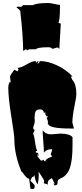

<svg xmlns="http://www.w3.org/2000/svg" viewBox="-20 -1134 539 1255"><path d="M297.4 -825.2Q226.1 -825.2 213.9 -812Q198.2 -812 181.6 -812Q165 -812 156.2 -803.2Q156.2 -812 147 -812Q136.2 -801.3 131.3 -801.3Q131.3 -896 112.3 -1063Q110.8 -1064.5 105.5 -1070.8Q94.7 -1083 86.9 -1083L96.2 -1091.3L113.3 -1089.4Q124.5 -1089.4 130.4 -1100.6H196.8Q218.3 -1114.3 295.4 -1114.3Q309.1 -1114.3 335 -1108.2Q360.8 -1102.1 372.1 -1102.1Q372.1 -988.3 360.4 -988.3Q369.6 -980 377.4 -980L367.7 -813.5L359.9 -822.8H350.6L327.1 -815.4Q319.8 -815.4 314.9 -820.3Q310.1 -825.2 297.4 -825.2ZM453.1 -332.5 463.4 -293.9H441.4Q296.4 -293.9 294.4 -325.7L290.5 -318.8Q293.5 -326.2 293.5 -336.4Q293.5 -346.7 285.2 -362.3L294.4 -373H285.2L276.4 -385.3V-400.4L267.1 -396Q264.6 -418.9 242.2 -418.9Q219.7 -418.9 212.9 -405.8Q206.1 -392.6 206.1 -363.8L204.1 -365.2Q207.5 -358.4 207.5 -348.6L206.1 -330.1Q205.1 -325.7 200.9 -314.7Q196.8 -303.7 196.8 -293.9L206.1 -282.2L196.8 -260.7Q204.6 -243.2 209.5 -203.6Q214.4 -164.1 223.6 -147H214.4V-136.7Q230.5 -136.7 230.5 -124.5H228.5Q223.6 -124.5 223.6 -112.8L249 -83L267.1 -90.3V-81.1L276.4 -80.1Q276.4 -92.8 305.7 -104.5Q317.4 -108.9 320.8 -112.8L311 -124.5Q320.8 -149.9 320.8 -155.8V-158.2H311Q285.2 -158.2 267.1 -136.7Q267.1 -160.6 262.9 -208.7Q258.8 -256.8 258.8 -282.2Q277.8 -255.9 314 -255.9L374.5 -260.7Q433.6 -260.7 454.1 -237.8V-185.5Q454.1 -80.6 434.6 -30.3Q415.5 17.6 375.5 31.7Q373 36.1 367.2 37.6Q355.5 40.5 355.5 67.4Q355.5 74.7 337.9 78.6L329.1 65.9L337.9 67.4L319.8 30.8Q302.7 38.1 297.4 46.1Q292 54.2 292 61.8Q292 69.3 292.7 73Q293.5 76.7 293.5 79.6Q293.5 67.4 276.4 67.4Q269 67.4 266.1 56.6L269 52.2Q269 44.4 258.5 28.3Q248 12.2 240.7 0.7Q233.4 -10.7 232.4 -11.7Q233.4 -6.3 233.4 14.4Q233.4 35.2 226.6 70.3Q218.8 63.5 212.4 44.7Q206.1 25.9 206.1 10.7L196.8 22.5H188L189.9 23.4L179.2 44.4Q179.2 50.3 193.1 61.8Q207 73.2 207 81.5Q207 89.8 204.6 95.7Q202.1 101.6 194.8 101.1L179.2 100.1L170.4 33.2Q160.2 33.2 151.9 24.2Q143.6 15.1 139.9 10.7Q136.2 6.3 130.6 -2Q125 -10.3 123.5 -11.7L121.1 -10.3Q73.7 -122.1 73.7 -225.6Q73.7 -250.5 54 -372.8Q34.2 -495.1 34.2 -560.1Q34.2 -585.9 45.4 -600.1L47.9 -594.2L49.8 -596.7L45.4 -633.8Q53.7 -653.8 73.7 -678.2L94.7 -667.5L101.1 -678.2L94.7 -690.4Q115.7 -690.4 153.3 -712.6Q190.9 -734.9 214.4 -734.9V-724.6Q219.2 -724.6 222.2 -729.7Q225.1 -734.9 232.4 -734.9L223.6 -712.9Q240.7 -728 240.7 -734.9Q293 -734.9 353.5 -706.5Q414.1 -678.2 454.1 -633.8H442.9L454.1 -608.9V-610.8Q479 -582.5 479 -520.5Q479 -499 466.1 -436Q453.1 -373 453.1 -332.5ZM223.6 -112.8 232.4 -124.5Q232.4 -112.8 223.6 -112.8ZM232.4 -124.5H230.5L232.4 -132.3ZM290.5 -318.8Q288.1 -314 286.6 -312.5ZM286.1 -311.5 285.2 -310.1Z"/></svg>

Font: Butcherman
Style: Regular
Weight: 400
Version: Version 001.003